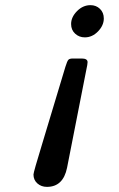

<svg xmlns="http://www.w3.org/2000/svg" viewBox="-20 -520 462 745"><path d="M109.9 157.2Q109.9 148.4 144 37.1L233.9 -261.2Q240.7 -283.2 245.4 -288.1Q250 -293 263.2 -293H296.9Q319.8 -293 319.8 -278.8Q319.8 -271 314.9 -249L240.2 130.9Q225.1 205.1 162.1 205.1Q140.1 205.1 125 191.7Q109.9 178.2 109.9 157.2ZM255.9 -426.8Q255.9 -453.6 278.8 -476.8Q301.8 -500 331.1 -500Q353 -500 367.9 -485.6Q382.8 -471.2 382.8 -448.2Q382.8 -421.4 360.4 -398.2Q337.9 -375 309.1 -375Q287.1 -375 271.5 -389.4Q255.9 -403.8 255.9 -426.8Z"/></svg>

Font: CMU Concrete
Style: BoldItalic
Weight: 700
Italic angle: -14.04°
Version: Version 0.7.0